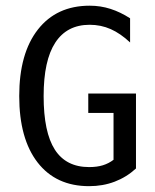

<svg xmlns="http://www.w3.org/2000/svg" viewBox="-20 -636 540 668"><path d="M453.1 -49.8Q419.9 -19.5 378.9 -3.9Q337.9 11.7 290 11.7Q174.8 11.7 110.8 -70.8Q46.9 -153.3 46.9 -301.8Q46.9 -450.2 111.8 -533.2Q176.8 -616.2 292 -616.2Q330.1 -616.2 364.7 -605Q399.4 -593.8 432.6 -572.3V-488.3Q399.4 -519.5 365.2 -534.7Q331.1 -549.8 292 -549.8Q212.9 -549.8 172.4 -487.8Q131.8 -425.8 131.8 -301.8Q131.8 -175.8 170.9 -115.2Q210 -54.7 290 -54.7Q317.4 -54.7 337.9 -61Q358.4 -67.4 375 -80.1V-243.2H287.1V-310.5H453.1Z"/></svg>

Font: BabelStone Pseudographica
Style: Regular
Weight: 400
Designer: Andrew West
Foundry: BabelStone
Version: Version 16.0.0